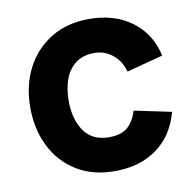

<svg xmlns="http://www.w3.org/2000/svg" viewBox="-68 -624 719 709"><g transform="rotate(-10 291.5 -270.0)"><path d="M308 15Q224 15 164 -22.5Q104 -60 72 -124.5Q40 -189 40 -270Q40 -352 73.2 -416.5Q106.5 -481 167 -518Q227.5 -555 310 -555Q405.5 -555 470.2 -506.8Q535 -458.5 553 -375L417 -339Q405 -381 375.2 -404.5Q345.5 -428 308 -428Q265 -428 237.5 -407.2Q210 -386.5 197 -350.8Q184 -315 184 -270Q184 -199.5 215.2 -155.8Q246.5 -112 308 -112Q354 -112 378 -133Q402 -154 414 -193L553 -164Q530 -78 466 -31.5Q402 15 308 15Z"/></g></svg>

Font: Manrope ExtraLight ExtraBold
Style: Regular
Weight: 800
Version: Version 4.504